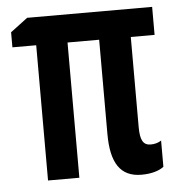

<svg xmlns="http://www.w3.org/2000/svg" viewBox="-45 -584 589 635"><g transform="rotate(-5 250.0 -267.0)"><path d="M400 8C433 8 459 0 474 -12V-99C464 -92 451 -89 439 -89C414 -89 404 -106 404 -150V-449H483V-542H68L11 -499V-449H90V0H194V-449H299V-136C299 -41 329 8 400 8Z"/></g></svg>

Font: Noto Sans Mono ExtraCondensed SemiBold
Style: Regular
Weight: 600
Width: 2
Designer: Monotype Design Team
Foundry: Monotype Imaging Inc.
Version: Version 2.014